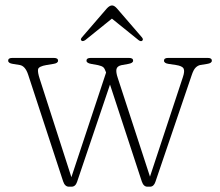

<svg xmlns="http://www.w3.org/2000/svg" viewBox="-20 -676 810 706"><path d="M243 10.5H233.5Q218.5 10.5 212 -9.5L83.5 -401.5Q73 -433.5 52.5 -437L27.5 -441Q10 -443.5 10 -453Q10 -463 25 -463H178Q193.5 -463 193.5 -453Q193.5 -443.5 176 -441L151.5 -437Q122 -432 120 -421.2Q118 -410.5 126 -386L242.5 -24.5L370 -409L369.5 -411Q365 -424.5 359.5 -429Q354 -433.5 340.5 -436.5L315.5 -441Q298 -444 298 -453Q298 -463 313.5 -463H454.5Q469.5 -463 469.5 -453Q469.5 -444 452 -441L427 -436.5Q410.5 -433 408.2 -421.5Q406 -410 413 -389.5L531.5 -26.5L652.5 -392.5Q660 -414.5 655 -424Q650 -433.5 627 -437L600 -441Q583 -443.5 583 -453Q583 -463 598 -463H744Q759 -463 759 -453Q759 -443.5 741.5 -441L716.5 -437Q707 -435 699.2 -427.2Q691.5 -419.5 685 -400L551.5 -7.5Q545.5 10.5 531.5 10.5H522Q508 10.5 501.5 -8.5L384.5 -365L263.5 -7.5Q257.5 10.5 243 10.5ZM502.5 -526Q497.5 -522.5 489.5 -528.5L391.5 -607.5L293.5 -528.5Q285 -523 280.5 -526Q274 -530 281 -538.5L372.5 -644.5Q383 -656 392 -656Q400.5 -656 410.5 -644.5L502 -538.5Q508.5 -530.5 502.5 -526Z"/></svg>

Font: Fraunces 9pt S050 Thin
Style: Regular
Weight: 100
Version: Version 1.000; ttfautohint (v1.8.3)